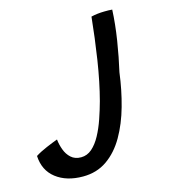

<svg xmlns="http://www.w3.org/2000/svg" viewBox="-359 -536 801 892"><g transform="rotate(-15 41.5 -90.5)"><path d="M-69 267.5Q-148 267.5 -198 228.8Q-248 190 -251.5 120Q-229 105.5 -196 91.5Q-163 77.5 -142 70Q-139.5 95 -130.2 120.2Q-121 145.5 -102.5 162.2Q-84 179 -54.5 179Q-25.5 179 -2.2 158.8Q21 138.5 39.2 104.8Q57.5 71 71.5 30.2Q85.5 -10.5 96.5 -51Q119 -136 134.8 -238.2Q150.5 -340.5 160.5 -440Q189 -447 223.5 -447.5Q245.5 -448 262 -446.5Q259 -378 246.8 -300.8Q234.5 -223.5 219 -156.5Q208.5 -74 187.2 2Q166 78 131.5 138Q97 198 47.2 232.8Q-2.5 267.5 -69 267.5Z"/></g></svg>

Font: Grandstander
Style: Italic
Weight: 400
Italic angle: -15°
Designer: Tyler Finck
Foundry: Etcetera Type Co
Version: Version 1.200; ttfautohint (v1.8.3)